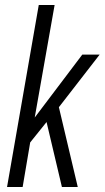

<svg xmlns="http://www.w3.org/2000/svg" viewBox="-20 -743 416 763"><path d="M8 0 134 -723H197L118 -276L307 -526H376L214 -317L289 0H226L165 -258L100 -177L70 0Z"/></svg>

Font: Archivo ExtraCondensed Light
Style: Italic
Weight: 300
Width: 2
Italic angle: -10°
Designer: Hector Gatti
Foundry: Omnibus-Type
Version: Version 2.001